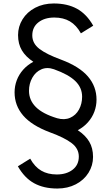

<svg xmlns="http://www.w3.org/2000/svg" viewBox="-20 -853 640 1106"><path d="M428 -103Q472 -74 494 -37Q516 0 516 51Q516 100 490 142Q464 184 417 208.5Q370 233 310 233Q232 233 176.5 202.5Q121 172 83 105L154 61Q180 108 217.5 130Q255 152 307 152Q363 152 398.5 124.5Q434 97 434 49Q434 3 393 -28.5Q352 -60 267 -91Q163 -130 113.5 -187.5Q64 -245 64 -321Q64 -357 76.5 -390.5Q89 -424 113.5 -451.5Q138 -479 172 -497Q128 -526 106 -563Q84 -600 84 -651Q84 -700 110 -742Q136 -784 183 -808.5Q230 -833 290 -833Q368 -833 423.5 -802.5Q479 -772 517 -705L446 -661Q420 -708 382.5 -730Q345 -752 293 -752Q237 -752 201.5 -724.5Q166 -697 166 -649Q166 -603 207 -571.5Q248 -540 333 -509Q437 -470 486.5 -412.5Q536 -355 536 -279Q536 -243 523.5 -209.5Q511 -176 486.5 -148.5Q462 -121 428 -103ZM309 -172Q351 -160 384 -174.5Q417 -189 435 -222Q453 -255 453 -296Q453 -348 414 -386Q375 -424 291 -454Q251 -468 218 -453.5Q185 -439 166 -405Q147 -371 147 -330Q147 -276 186.5 -236.5Q226 -197 309 -172Z"/></svg>

Font: Kreadon
Style: Regular
Weight: 400
Designer: kohakuno
Foundry: StudioGnu
Version: Version 1.000;Glyphs 3.1.2 (3151)